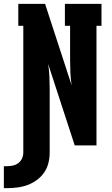

<svg xmlns="http://www.w3.org/2000/svg" viewBox="-61 -755 581 997"><path d="M-41 222V108H-25Q-9 108 6.5 104.5Q22 101 34.5 91.5Q47 82 53.5 67.5Q60 53 60 37V-621H34V-735H173L311 -312Q306 -344 304.5 -376.5Q303 -409 303 -441V-621H276V-735H466V-621H440V0H327L189 -423Q194 -391 195.5 -358.5Q197 -326 197 -294V37Q197 64 190.5 91Q184 118 168.5 140.5Q153 163 130.5 179.5Q108 196 82.5 205.5Q57 215 29.5 218.5Q2 222 -25 222Z"/></svg>

Font: Iosevka Curly Slab Heavy
Style: Regular
Weight: 900
Monospace: yes
Designer: Belleve Invis
Foundry: Belleve Invis
Version: Version 22.1.2; ttfautohint (v1.8.4)